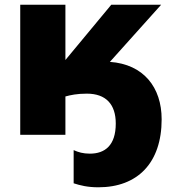

<svg xmlns="http://www.w3.org/2000/svg" viewBox="-20 -573 747 816"><path d="M667 -66C667 -202 590 -300 447 -310L665 -553H453L258 -318V-553H66V0H258V-163C280 -169 307 -175 349 -175C430 -175 472 -130 472 -48C472 45 426 80 362 80C333 80 313 74 293 65V206C321 215 352 223 398 223C565 223 667 119 667 -66Z"/></svg>

Font: Noto Sans UI Black
Style: Regular
Weight: 900
Designer: Monotype Design Team
Foundry: Monotype Imaging Inc.
Version: Version 1.901